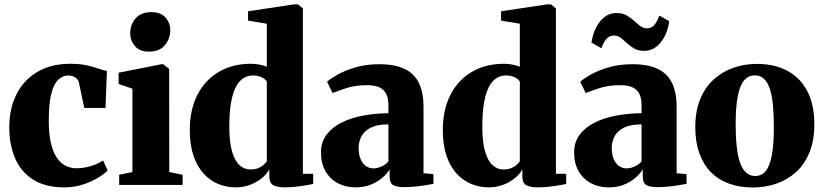

<svg xmlns="http://www.w3.org/2000/svg" viewBox="-20 -838 3732 870"><path d="M271.5 11Q185.5 11 130.2 -24Q75 -59 48.5 -120.5Q22 -182 22 -261Q22 -327 41.5 -380.2Q61 -433.5 97.2 -471.2Q133.5 -509 184 -529Q234.5 -549 296 -549Q343 -549 374.2 -541.8Q405.5 -534.5 427 -526.8Q448.5 -519 464.5 -516.5L458 -349H362L338 -461.5Q335.5 -473.5 328.2 -481.2Q321 -489 311 -492.5Q301 -496 291 -496Q264 -496 243.8 -476.8Q223.5 -457.5 212.2 -412.5Q201 -367.5 201 -290.5Q201 -234.5 209.8 -193.8Q218.5 -153 235.2 -126.8Q252 -100.5 275.2 -88Q298.5 -75.5 326.5 -75.5Q349.5 -75.5 371.8 -80.2Q394 -85 413.5 -93Q433 -101 447 -111L467.5 -65.5Q455 -51.5 426 -33.5Q397 -15.5 357.2 -2.2Q317.5 11 271.5 11Z M520 0V-46L580 -58.5V-436L517.5 -457.5V-508.5L711.5 -547H719.5L746.5 -525.5L747 -58.5L807.5 -46V0ZM654.5 -604Q613 -604 591.5 -629.2Q570 -654.5 570 -686.5Q570 -727 594.5 -755Q619 -783 666 -783H667Q708.5 -783 730 -758.5Q751.5 -734 751.5 -701.5Q751.5 -662 727 -633Q702.5 -604 655.5 -604Z M1048 11Q1006.5 11 969.2 -4.2Q932 -19.5 902.8 -51.2Q873.5 -83 856.8 -132.2Q840 -181.5 840 -249Q840 -340.5 874.2 -407.8Q908.5 -475 971 -512Q1033.5 -549 1117 -549Q1138 -549 1157.2 -545Q1176.5 -541 1189 -535.5V-730.5L1104 -744.5V-787L1314.5 -818.5H1330L1352.5 -799.5V-50.5H1399V-4.5Q1379.5 0 1342.2 5.5Q1305 11 1270.5 11Q1239 11 1219.8 2Q1200.5 -7 1200.5 -39V-70.5Q1188 -48 1165 -29.5Q1142 -11 1111.8 0Q1081.5 11 1048 11ZM1114.5 -70Q1133 -70 1147.5 -75.2Q1162 -80.5 1172.5 -89.2Q1183 -98 1189 -107V-468Q1181.5 -481 1164.5 -488.5Q1147.5 -496 1127 -496Q1093.5 -496 1069.5 -472.8Q1045.5 -449.5 1032.5 -399.8Q1019.5 -350 1019 -269.5Q1018.5 -195.5 1031.5 -151.5Q1044.5 -107.5 1066.2 -88.8Q1088 -70 1114.5 -70Z M1590.5 11Q1546 11 1510.5 -8Q1475 -27 1454.8 -62.5Q1434.5 -98 1434.5 -147.5Q1434.5 -194 1459.5 -227.5Q1484.5 -261 1527.5 -282.5Q1570.5 -304 1625.2 -314.2Q1680 -324.5 1740 -325V-362Q1740 -391 1730.8 -411Q1721.5 -431 1700.5 -441.5Q1679.5 -452 1643.5 -452Q1590 -452 1549.5 -438.8Q1509 -425.5 1487 -416.5L1462 -467.5Q1476.5 -481 1509.5 -499.8Q1542.5 -518.5 1590.8 -532.8Q1639 -547 1698.5 -547Q1768.5 -547 1812.5 -526.2Q1856.5 -505.5 1877.8 -462.8Q1899 -420 1899 -353V-53L1944 -49V-5Q1933 -3 1911 0.8Q1889 4.5 1863.2 7.2Q1837.5 10 1814 10Q1777 10 1761.2 0.5Q1745.5 -9 1745.5 -39.5V-70.5Q1735 -52.5 1713.2 -33.2Q1691.5 -14 1660.8 -1.5Q1630 11 1590.5 11ZM1673 -75Q1688.5 -75 1708.2 -83.5Q1728 -92 1740 -106.5V-274.5Q1690 -274.5 1660.5 -259.8Q1631 -245 1618 -220.8Q1605 -196.5 1605 -167Q1605 -139 1613.5 -118.2Q1622 -97.5 1637.2 -86.2Q1652.5 -75 1673 -75Z M2194.5 11Q2153 11 2115.8 -4.2Q2078.5 -19.5 2049.2 -51.2Q2020 -83 2003.2 -132.2Q1986.5 -181.5 1986.5 -249Q1986.5 -340.5 2020.8 -407.8Q2055 -475 2117.5 -512Q2180 -549 2263.5 -549Q2284.5 -549 2303.8 -545Q2323 -541 2335.5 -535.5V-730.5L2250.5 -744.5V-787L2461 -818.5H2476.5L2499 -799.5V-50.5H2545.5V-4.5Q2526 0 2488.8 5.5Q2451.5 11 2417 11Q2385.5 11 2366.2 2Q2347 -7 2347 -39V-70.5Q2334.5 -48 2311.5 -29.5Q2288.5 -11 2258.2 0Q2228 11 2194.5 11ZM2261 -70Q2279.5 -70 2294 -75.2Q2308.5 -80.5 2319 -89.2Q2329.5 -98 2335.5 -107V-468Q2328 -481 2311 -488.5Q2294 -496 2273.5 -496Q2240 -496 2216 -472.8Q2192 -449.5 2179 -399.8Q2166 -350 2165.5 -269.5Q2165 -195.5 2178 -151.5Q2191 -107.5 2212.8 -88.8Q2234.5 -70 2261 -70Z M2737.5 11Q2693 11 2657.5 -8Q2622 -27 2601.8 -62.5Q2581.5 -98 2581.5 -147.5Q2581.5 -194 2606.5 -227.5Q2631.5 -261 2674.5 -282.5Q2717.5 -304 2772.2 -314.2Q2827 -324.5 2887 -325V-362Q2887 -391 2877.8 -411Q2868.5 -431 2847.5 -441.5Q2826.5 -452 2790.5 -452Q2737 -452 2696.5 -438.8Q2656 -425.5 2634 -416.5L2609 -467.5Q2623.5 -481 2656.5 -499.8Q2689.5 -518.5 2737.8 -532.8Q2786 -547 2845.5 -547Q2915.5 -547 2959.5 -526.2Q3003.5 -505.5 3024.8 -462.8Q3046 -420 3046 -353V-53L3091 -49V-5Q3080 -3 3058 0.8Q3036 4.5 3010.2 7.2Q2984.5 10 2961 10Q2924 10 2908.2 0.5Q2892.5 -9 2892.5 -39.5V-70.5Q2882 -52.5 2860.2 -33.2Q2838.5 -14 2807.8 -1.5Q2777 11 2737.5 11ZM2820 -75Q2835.5 -75 2855.2 -83.5Q2875 -92 2887 -106.5V-274.5Q2837 -274.5 2807.5 -259.8Q2778 -245 2765 -220.8Q2752 -196.5 2752 -167Q2752 -139 2760.5 -118.2Q2769 -97.5 2784.2 -86.2Q2799.5 -75 2820 -75ZM2660 -645Q2669.5 -705.5 2700 -742.2Q2730.5 -779 2774 -779Q2800.5 -779 2819 -768.5Q2837.5 -758 2852.5 -744.2Q2867.5 -730.5 2881 -720.2Q2894.5 -710 2910.5 -709.5Q2931 -709.5 2944 -723.8Q2957 -738 2967.5 -767.5L3012.5 -742Q3004 -682.5 2973.2 -645Q2942.5 -607.5 2898.5 -607.5Q2872.5 -607.5 2854 -618Q2835.5 -628.5 2821 -642.2Q2806.5 -656 2792.8 -666.5Q2779 -677 2762.5 -677Q2742 -677 2729 -663Q2716 -649 2705 -619.5Z M3130.5 -261.5Q3130.5 -335.5 3153 -389.5Q3175.5 -443.5 3214.8 -478.8Q3254 -514 3304 -531.2Q3354 -548.5 3409 -548.5Q3490 -548.5 3548.2 -517Q3606.5 -485.5 3638.2 -424.8Q3670 -364 3670 -275Q3670 -200 3647.2 -145.8Q3624.5 -91.5 3585.5 -56.8Q3546.5 -22 3496.2 -5.2Q3446 11.5 3391 11.5Q3331 11.5 3283 -6Q3235 -23.5 3201 -58.2Q3167 -93 3148.8 -144Q3130.5 -195 3130.5 -261.5ZM3402 -40.5Q3431.5 -40.5 3450 -63.5Q3468.5 -86.5 3477.5 -135Q3486.5 -183.5 3486.5 -260Q3486.5 -316 3482.5 -359.8Q3478.5 -403.5 3468.8 -434Q3459 -464.5 3442.2 -480.5Q3425.5 -496.5 3401 -496.5Q3371 -496.5 3351.8 -473.8Q3332.5 -451 3323 -402.2Q3313.5 -353.5 3313.5 -276Q3313.5 -220.5 3318 -176.8Q3322.5 -133 3332.8 -102.8Q3343 -72.5 3360 -56.5Q3377 -40.5 3402 -40.5Z"/></svg>

Font: Merriweather 72pt Black
Style: Regular
Weight: 900
Version: Version 2.100